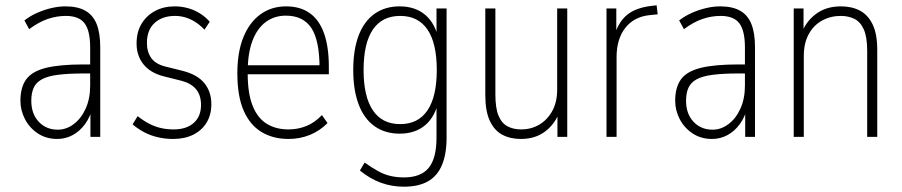

<svg xmlns="http://www.w3.org/2000/svg" viewBox="-20 -516 3400 724"><path d="M196 8Q154 8 122.5 -13Q91 -34 74 -67Q57 -100 57 -136Q57 -187 79 -217Q101 -247 153 -260Q205 -273 295 -273H329V-239H297Q238 -239 199 -234Q160 -229 138 -217Q116 -205 107 -185Q98 -165 98 -136Q98 -87 126 -57Q154 -27 198 -27Q230 -27 258 -48Q286 -69 303 -106.5Q320 -144 320 -193V-337Q320 -400 299 -428Q278 -456 228 -456Q194 -456 160 -444.5Q126 -433 90 -406L72 -439Q94 -456 120 -467.5Q146 -479 173.5 -485.5Q201 -492 227 -492Q273 -492 302 -475.5Q331 -459 344.5 -425Q358 -391 358 -338V0H321V-114H330Q321 -76 301 -48.5Q281 -21 254 -6.5Q227 8 196 8Z M633 8Q603 8 575 1.5Q547 -5 523.5 -17.5Q500 -30 480 -47L499 -78Q522 -60 543.5 -49Q565 -38 587.5 -33Q610 -28 635 -28Q683 -28 710.5 -52.5Q738 -77 738 -120Q738 -158 718.5 -180.5Q699 -203 662 -212L598 -228Q547 -241 521 -273.5Q495 -306 495 -352Q495 -395 513.5 -426Q532 -457 564.5 -474.5Q597 -492 639 -492Q664 -492 688 -485.5Q712 -479 733 -466Q754 -453 771 -434L751 -404Q733 -423 715 -434Q697 -445 678.5 -450.5Q660 -456 640 -456Q592 -456 563 -429.5Q534 -403 534 -354Q534 -320 550.5 -297Q567 -274 604 -265L668 -249Q724 -235 750.5 -202.5Q777 -170 777 -123Q777 -84 759.5 -54.5Q742 -25 709.5 -8.5Q677 8 633 8Z M1068 8Q1010 8 966.5 -18Q923 -44 899 -98.5Q875 -153 875 -240Q875 -319 897.5 -375Q920 -431 961.5 -461.5Q1003 -492 1059 -492Q1112 -492 1148 -466.5Q1184 -441 1202 -390Q1220 -339 1220 -264V-236H901V-270H1198L1185 -258Q1185 -364 1154 -410.5Q1123 -457 1058 -457Q1014 -457 981.5 -432.5Q949 -408 931.5 -361Q914 -314 914 -244V-239Q914 -164 932.5 -117.5Q951 -71 985.5 -49.5Q1020 -28 1068 -28Q1103 -28 1134.5 -40.5Q1166 -53 1194 -82L1215 -52Q1187 -23 1149 -7.5Q1111 8 1068 8Z M1503 188Q1457 188 1416 173Q1375 158 1337 127L1355 97Q1383 117 1406 129.5Q1429 142 1452.5 147.5Q1476 153 1503 153Q1567 153 1596.5 117Q1626 81 1626 3V-141H1635Q1622 -77 1584 -44.5Q1546 -12 1487 -12Q1432 -12 1392.5 -40Q1353 -68 1332.5 -122Q1312 -176 1312 -252Q1312 -329 1332.5 -382.5Q1353 -436 1392.5 -464Q1432 -492 1487 -492Q1546 -492 1584 -459.5Q1622 -427 1635 -363H1626V-484H1664V3Q1664 65 1646.5 106.5Q1629 148 1593.5 168Q1558 188 1503 188ZM1489 -48Q1557 -48 1592 -100Q1627 -152 1627 -252Q1627 -353 1592 -404.5Q1557 -456 1489 -456Q1421 -456 1386 -404.5Q1351 -353 1351 -252Q1351 -152 1386 -100Q1421 -48 1489 -48Z M1944 8Q1904 8 1874 -8Q1844 -24 1827 -60.5Q1810 -97 1810 -157V-484H1848V-160Q1848 -108 1860 -79.5Q1872 -51 1894 -39.5Q1916 -28 1945 -28Q1983 -28 2013.5 -46Q2044 -64 2062.5 -97.5Q2081 -131 2081 -179V-484H2119V0H2082V-99H2091Q2076 -52 2038 -22Q2000 8 1944 8Z M2267 0V-484H2304V-379H2296Q2311 -432 2344 -459.5Q2377 -487 2438 -494L2456 -496L2460 -462L2430 -459Q2371 -453 2338 -411Q2305 -369 2305 -300V0Z M2665 8Q2623 8 2591.5 -13Q2560 -34 2543 -67Q2526 -100 2526 -136Q2526 -187 2548 -217Q2570 -247 2622 -260Q2674 -273 2764 -273H2798V-239H2766Q2707 -239 2668 -234Q2629 -229 2607 -217Q2585 -205 2576 -185Q2567 -165 2567 -136Q2567 -87 2595 -57Q2623 -27 2667 -27Q2699 -27 2727 -48Q2755 -69 2772 -106.5Q2789 -144 2789 -193V-337Q2789 -400 2768 -428Q2747 -456 2697 -456Q2663 -456 2629 -444.5Q2595 -433 2559 -406L2541 -439Q2563 -456 2589 -467.5Q2615 -479 2642.5 -485.5Q2670 -492 2696 -492Q2742 -492 2771 -475.5Q2800 -459 2813.5 -425Q2827 -391 2827 -338V0H2790V-114H2799Q2790 -76 2770 -48.5Q2750 -21 2723 -6.5Q2696 8 2665 8Z M2973 0V-484H3010V-385H3001Q3016 -432 3055 -462Q3094 -492 3151 -492Q3192 -492 3222.5 -476Q3253 -460 3270.5 -424Q3288 -388 3288 -327V0H3250V-324Q3250 -376 3237.5 -404.5Q3225 -433 3202.5 -444.5Q3180 -456 3150 -456Q3112 -456 3080 -438.5Q3048 -421 3029.5 -387Q3011 -353 3011 -305V0Z"/></svg>

Font: Nunito Sans 12pt ExtraLight Condensed
Style: Regular
Weight: 200
Width: 3
Version: Version 3.101;gftools[0.9.27]